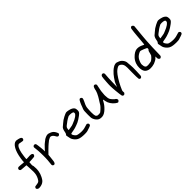

<svg xmlns="http://www.w3.org/2000/svg" viewBox="217 -1990 3321 3321"><g transform="rotate(-45 1877.0 -330.0)"><path d="M45.9 100.1Q32.7 97.2 22 87.9Q11.2 78.1 10.3 67.4Q10.3 67.4 9.8 66.9Q9.8 63.5 11.7 57.6Q14.2 51.3 17.6 45.9Q23.4 37.1 31.2 34.2Q39.1 31.2 65.9 28.8Q104.5 24.4 119.6 14.2Q135.3 3.9 152.8 -28.8Q161.6 -45.9 168 -61Q174.3 -76.2 178.2 -92.3Q186 -122.6 187 -161.1Q187 -165.5 187 -169.9Q187 -206.5 183.6 -261.7Q183.6 -261.7 179.2 -333.5Q160.6 -335 123 -337.4Q68.4 -340.8 58.1 -342.8Q47.9 -345.2 39.6 -355Q30.8 -365.7 32.2 -379.4Q34.2 -392.6 45.4 -401.9Q51.8 -407.2 58.6 -408.2Q61 -408.7 67.4 -408.7Q77.1 -408.7 96.7 -407.2Q109.9 -406.2 129.4 -404.3Q148.4 -402.3 175.8 -399.4Q183.1 -398.9 185.1 -400.9Q187 -403.3 186.5 -410.6Q185.5 -416 188 -437.5Q190.4 -459 193.8 -483.9Q212.4 -607.4 253.4 -681.2Q294.9 -754.9 348.6 -760.3Q350.1 -760.7 352.1 -760.7Q365.2 -760.7 394.5 -753.9Q427.7 -745.6 441.4 -738.3Q456.1 -730.5 460.4 -717.8Q462.4 -712.9 462.4 -707.5Q462.4 -700.2 458.5 -692.4Q450.7 -677.2 438 -674.8Q435.1 -674.3 431.2 -674.3Q418 -674.3 394.5 -680.2Q363.8 -687.5 352.5 -687.5Q351.1 -687.5 350.1 -687.5Q339.8 -687 325.2 -674.3Q302.2 -654.8 285.6 -603.5Q268.6 -551.8 259.3 -473.1Q256.3 -450.2 254.9 -432.6Q252.9 -414.6 252.9 -412.1Q253.4 -408.7 261.2 -407.7Q269 -406.7 285.6 -408.2Q314.5 -411.1 335 -411.1Q346.2 -411.1 355.5 -410.2Q380.4 -408.2 389.2 -399.4Q399.9 -388.7 400.4 -377.9Q400.4 -367.7 390.6 -355.5Q382.3 -344.7 372.6 -342.8Q362.8 -340.3 315.9 -337.9Q294.9 -336.9 252.4 -335Q252 -328.1 251.5 -314.5Q251 -306.2 249 -279.8Q248.5 -274.9 248.5 -270.5Q248.5 -250.5 255.9 -237.8Q259.8 -203.6 259.8 -173.8Q259.8 -140.1 254.9 -111.3Q246.6 -57.1 219.2 -4.4Q200.2 32.2 185.5 49.3Q171.4 66.4 147.9 79.6Q127.9 91.3 96.2 97.7Q76.7 101.6 62 101.6Q53.2 101.6 45.9 100.1Z M506.8 -4.9Q493.7 -12.7 491.7 -27.3Q491.2 -30.8 491.2 -36.1Q491.2 -52.7 496.1 -87.4Q499 -107.4 501 -134.8Q502.4 -162.1 503.4 -192.4Q503.9 -216.3 503.9 -240.7Q503.9 -273.4 502.9 -307.1Q501.5 -365.7 496.1 -403.8Q490.7 -442.9 490.7 -454.6Q490.7 -466.3 495.6 -474.1Q505.4 -488.8 522.9 -488.8Q525.9 -488.8 528.8 -488.8Q550.3 -485.8 556.2 -466.8Q558.6 -459.5 562.5 -429.7Q566.4 -399.4 569.8 -368.2Q571.8 -347.2 573.2 -329.1Q574.7 -311.5 574.7 -302.7Q574.7 -293.9 574.7 -275.9Q585.9 -288.1 607.4 -313Q631.3 -340.3 660.2 -367.2Q689.5 -394 702.1 -400.9Q705.6 -402.8 709.5 -405.8Q713.4 -408.7 715.8 -411.1Q724.1 -421.4 753.9 -435.5Q784.2 -449.7 801.3 -451.7Q808.6 -452.6 815.4 -452.6Q825.2 -452.6 835 -450.7Q851.1 -447.3 877 -436Q900.9 -425.3 918.5 -408.7Q935.5 -391.6 948.7 -366.2Q960 -344.2 961.9 -336.4Q962.4 -333.5 962.4 -330.6Q962.4 -325.2 960 -319.8Q957.5 -314.5 951.7 -308.6Q945.8 -303.2 940.4 -300.3Q925.8 -293.9 912.6 -302.7Q899.4 -312 887.2 -336.9Q876 -359.4 856.9 -374Q837.9 -388.7 819.3 -388.7Q810.5 -388.7 782.7 -374.5Q754.4 -360.8 749 -353.5Q748 -352.1 738.8 -344.7Q730 -337.4 718.3 -328.6Q706.5 -319.8 681.6 -296.4Q656.7 -273.4 632.8 -249.5Q614.3 -230 576.2 -191.4Q574.7 -178.7 572.8 -153.3Q566.9 -81.5 561 -50.8Q555.2 -20.5 545.9 -11.2Q536.6 -2 527.3 -0.5Q525.4 0 523.4 0Q515.6 0 506.8 -4.9Z M1179.7 -254.9Q1208.5 -259.3 1220.7 -262.2Q1232.4 -265.1 1251 -272.9Q1257.3 -275.9 1265.6 -279.3Q1273.9 -282.7 1279.3 -285.2Q1301.8 -294.4 1317.9 -301.8Q1334 -309.6 1335.4 -311.5Q1336.4 -312.5 1341.3 -315.4Q1346.7 -318.4 1352.5 -321.8Q1358.4 -324.7 1368.7 -332Q1378.4 -339.8 1386.7 -347.7Q1399.4 -359.4 1403.3 -366.2Q1407.2 -373.5 1407.2 -385.3Q1407.2 -397.9 1404.3 -402.3Q1400.9 -406.7 1388.2 -412.6Q1379.9 -415.5 1363.8 -418.5Q1347.7 -420.9 1333 -420.9Q1329.6 -420.9 1326.7 -420.9Q1305.7 -420.9 1296.4 -418Q1285.6 -414.6 1256.8 -397Q1240.2 -386.7 1226.6 -377.9Q1212.9 -368.7 1210.4 -366.2Q1207.5 -363.8 1197.8 -356Q1187.5 -348.1 1175.8 -339.8Q1147.9 -319.8 1139.6 -307.1Q1130.9 -294.9 1127.9 -270.5Q1125 -252 1126 -248.5Q1127 -244.6 1133.8 -247.1Q1137.7 -248 1151.4 -250.5Q1165 -252.9 1179.7 -254.9ZM1192.9 -5.4Q1154.8 -10.7 1128.4 -25.4Q1101.6 -40 1079.1 -67.4Q1059.6 -92.3 1051.8 -109.9Q1043.9 -127.9 1038.6 -160.6Q1036.6 -170.9 1034.2 -182.6Q1032.2 -194.3 1030.8 -200.2Q1029.8 -204.1 1029.8 -207.5Q1029.8 -210.9 1030.8 -213.4Q1032.7 -218.8 1040 -226.1Q1046.9 -233.4 1050.8 -244.6Q1055.2 -256.3 1058.6 -279.3Q1063.5 -310.1 1074.7 -332Q1085.4 -353.5 1102.1 -364.7Q1106.4 -367.7 1116.2 -376Q1126.5 -384.3 1135.7 -393.1Q1185.1 -438 1239.7 -464.8Q1294.4 -491.7 1308.1 -493.7Q1314 -494.6 1321.3 -494.6Q1340.3 -494.6 1370.6 -487.8Q1412.1 -478.5 1432.1 -466.3Q1455.6 -451.7 1465.8 -437Q1475.6 -421.9 1477.5 -397.5Q1478.5 -388.2 1478.5 -380.4Q1478.5 -355.5 1471.7 -341.8Q1462.4 -322.8 1427.7 -296.9Q1364.7 -249.5 1321.3 -230Q1277.8 -210.9 1230 -196.3Q1212.4 -191.4 1194.8 -187.5Q1176.8 -183.1 1129.4 -175.3Q1116.7 -173.3 1113.8 -170.4Q1110.4 -167 1110.4 -158.2Q1110.4 -147.5 1123 -127.9Q1135.3 -107.9 1152.3 -92.8Q1163.6 -82.5 1198.2 -76.7Q1232.9 -70.3 1270 -70.3Q1290 -70.3 1308.1 -72.3Q1326.7 -74.2 1339.8 -78.1Q1403.3 -97.7 1414.1 -99.6Q1424.8 -101.6 1435.1 -94.7Q1447.8 -86.4 1451.2 -73.2Q1454.1 -60.1 1446.3 -48.3Q1442.4 -42 1431.2 -36.6Q1420.4 -30.8 1400.9 -24.9Q1385.7 -20.5 1369.1 -15.1Q1352.5 -9.8 1344.2 -6.3Q1328.1 -0.5 1280.3 0Q1276.9 0 1273.4 0Q1229.5 0 1192.9 -5.4Z M2027.3 -2.9Q1987.8 -32.7 1962.4 -72.3Q1936.5 -111.3 1929.2 -154.3Q1922.4 -194.8 1918.9 -198.2Q1916 -201.7 1905.3 -181.2Q1886.2 -145 1865.7 -117.7Q1845.2 -90.3 1816.9 -63Q1756.8 -5.9 1707.5 -0.5Q1695.3 1 1684.1 1Q1650.4 1 1627 -11.2Q1606.4 -22 1588.4 -43.9Q1569.8 -65.9 1559.6 -92.3Q1551.8 -111.8 1550.3 -130.4Q1548.8 -145.5 1548.8 -186Q1548.8 -186 1548.8 -209Q1549.3 -266.6 1551.3 -287.6Q1553.2 -308.6 1560.5 -329.6Q1570.8 -357.4 1575.2 -365.2Q1580.1 -373.5 1583 -387.2Q1584.5 -393.6 1591.8 -410.2Q1599.1 -427.2 1607.4 -444.8Q1625 -481.4 1637.7 -491.2Q1643.6 -496.1 1650.9 -496.1Q1651.4 -496.1 1651.9 -496.1Q1658.7 -496.1 1667 -491.7Q1686 -481 1686 -464.8Q1686 -449.2 1668.5 -412.1Q1646 -365.2 1641.1 -354Q1636.2 -342.8 1630.4 -323.2Q1627.9 -315.9 1626 -301.8Q1624 -287.6 1622.6 -270Q1620.1 -236.8 1619.1 -198.2Q1619.1 -191.9 1619.1 -185.5Q1619.1 -155.3 1621.1 -134.8Q1623.5 -111.8 1627 -102.1Q1629.9 -92.3 1638.7 -84Q1647.9 -74.7 1655.8 -72.3Q1664.1 -70.3 1688 -70.3Q1718.8 -70.8 1729 -78.1Q1739.7 -85.4 1763.7 -107.4Q1780.8 -122.6 1795.9 -139.2Q1811.5 -156.2 1816.9 -165Q1821.8 -173.3 1831.5 -189Q1840.8 -204.1 1849.1 -217.3Q1863.3 -239.7 1875.5 -259.3Q1887.2 -278.3 1897 -294.9Q1910.2 -316.9 1924.8 -350.1Q1939 -382.8 1940.9 -394.5Q1945.3 -424.3 1954.6 -449.2Q1963.9 -473.6 1973.1 -480Q1984.9 -487.8 1998 -484.4Q2011.2 -481.4 2019 -468.8Q2024.9 -460 2024.9 -451.7Q2024.4 -443.4 2017.1 -414.1Q1995.1 -325.2 1992.7 -244.1Q1992.2 -234.9 1992.2 -226.1Q1992.2 -159.7 2008.8 -127.9Q2016.1 -113.3 2042.5 -85Q2068.8 -57.1 2078.1 -54.2Q2085.9 -51.8 2094.7 -37.6Q2103 -23.4 2103 -13.2Q2103 -4.9 2090.3 7.8Q2077.1 20 2067.9 20Q2064 20 2052.2 13.2Q2040 6.3 2027.3 -2.9Z M2212.4 -3.4Q2209 -5.4 2204.6 -9.8Q2200.7 -14.2 2198.7 -18.1Q2195.3 -23.9 2189.9 -68.4Q2184.6 -112.3 2179.7 -162.6Q2176.8 -196.3 2174.8 -226.1Q2172.9 -256.3 2172.9 -273.4Q2172.9 -290.5 2173.3 -312.5Q2174.3 -334.5 2175.8 -357.9Q2178.2 -401.4 2181.6 -439.9Q2185.5 -479 2188.5 -490.7Q2195.3 -517.1 2217.3 -522.9Q2222.2 -523.9 2226.6 -523.9Q2241.7 -523.9 2252 -507.8Q2256.8 -500.5 2257.3 -491.7Q2257.8 -482.9 2254.9 -460.9Q2252.4 -446.3 2250.5 -399.9Q2248 -353 2247.1 -302.7Q2247.1 -302.7 2244.1 -179.7Q2248.5 -190.9 2256.3 -212.9Q2261.2 -226.6 2269 -244.1Q2276.4 -261.2 2281.7 -272Q2288.6 -285.2 2322.8 -334Q2356.4 -383.3 2402.8 -426.3Q2427.7 -449.2 2454.6 -465.8Q2481 -482.9 2507.3 -486.8Q2515.6 -487.8 2522.9 -487.8Q2531.7 -487.8 2538.6 -486.3Q2551.3 -483.9 2582.5 -470.2Q2618.2 -454.6 2644 -418.5Q2669.4 -382.8 2669.4 -347.2Q2669.4 -337.4 2671.4 -318.8Q2672.9 -300.3 2674.8 -284.7Q2677.2 -267.1 2677.7 -226.1Q2677.7 -226.1 2677.7 -207.5Q2677.7 -173.8 2676.3 -133.8Q2673.8 -52.7 2671.9 -35.6Q2669.9 -18.1 2661.1 -9.8Q2650.4 1 2640.1 1.5Q2639.6 1.5 2639.2 1.5Q2638.7 1.5 2638.2 1.5Q2628.9 1.5 2618.2 -7.3Q2611.8 -12.2 2609.9 -21Q2607.4 -30.3 2606.4 -73.2Q2606.4 -91.3 2606 -118.2Q2606 -118.2 2606 -182.6Q2606 -230 2607.4 -285.6Q2607.4 -290 2607.4 -294.4Q2607.4 -344.2 2591.8 -374Q2581.1 -395 2561.5 -408.7Q2542 -422.9 2524.4 -422.9Q2509.8 -422.9 2482.9 -405.8Q2455.6 -388.7 2433.1 -365.2Q2404.3 -335.4 2365.7 -274.9Q2327.6 -214.4 2295.9 -148.4Q2270 -94.2 2265.1 -79.1Q2261.7 -68.8 2261.7 -58.1Q2261.7 -52.7 2262.7 -47.4Q2264.6 -31.7 2263.2 -25.9Q2261.7 -19.5 2252.9 -11.2Q2242.7 -0.5 2232.9 1Q2223.6 2.9 2212.4 -3.4Z M2973.1 -82.5Q2981 -85.9 2995.1 -97.2Q3009.8 -108.4 3021.5 -120.6Q3040.5 -140.1 3046.9 -150.4Q3052.7 -160.6 3056.6 -180.2Q3063.5 -214.4 3069.3 -229.5Q3075.2 -244.6 3083 -250Q3091.3 -254.9 3092.8 -271.5Q3093.8 -288.1 3086.4 -292.5Q3074.7 -300.3 3035.6 -315.9Q2996.6 -332 2981.9 -335.4Q2967.8 -338.4 2959.5 -336.9Q2951.2 -335 2930.7 -324.2Q2900.4 -308.1 2880.4 -288.1Q2860.4 -268.1 2847.2 -240.7Q2827.6 -200.2 2823.2 -172.4Q2821.8 -162.6 2821.8 -152.3Q2821.8 -132.8 2827.1 -111.8Q2834 -85 2850.6 -76.7Q2862.8 -70.3 2889.2 -70.3Q2898.4 -70.3 2909.7 -71.3Q2927.7 -72.8 2946.8 -76.2Q2965.3 -79.1 2973.1 -82.5ZM2841.8 -5.4Q2799.8 -17.1 2778.3 -45.4Q2756.8 -73.7 2752 -124Q2751 -136.2 2751 -148.9Q2751 -193.4 2765.6 -236.3Q2785.2 -292 2824.2 -332Q2889.6 -398.9 2945.8 -405.8Q2955.6 -406.7 2964.8 -406.7Q3012.7 -406.7 3063.5 -380.9Q3076.2 -374.5 3085.4 -370.6Q3095.2 -366.7 3096.2 -367.7Q3096.7 -368.7 3099.6 -394.5Q3102.5 -420.4 3105.5 -456.1Q3111.3 -522.9 3115.2 -569.3Q3119.6 -615.2 3122.6 -646Q3128.4 -702.6 3132.3 -717.3Q3135.7 -732.4 3142.1 -738.3Q3147 -743.2 3153.3 -746.6Q3160.2 -750 3164.6 -750Q3174.3 -750 3187.5 -737.3Q3200.2 -725.1 3200.2 -715.3Q3200.2 -711.4 3195.8 -664.1Q3191.4 -617.2 3185.1 -554.7Q3181.2 -516.1 3177.7 -474.1Q3173.8 -431.6 3170.9 -388.2Q3165.5 -308.1 3162.6 -230Q3159.2 -151.4 3159.2 -90.8Q3159.2 -45.9 3157.2 -34.7Q3155.8 -23.9 3146.5 -15.1Q3141.6 -9.8 3134.8 -6.3Q3127.9 -2.4 3123.5 -2.4Q3119.1 -2.4 3112.3 -6.3Q3105.5 -9.8 3100.1 -15.1Q3092.3 -22.9 3089.8 -30.8Q3087.4 -38.6 3087.4 -57.1Q3087.4 -57.1 3087.4 -86.4Q3080.1 -79.6 3065.4 -64.9Q3047.9 -47.4 3038.1 -43Q3028.3 -38.6 3017.1 -31.7Q2984.4 -11.2 2931.6 -3.4Q2908.2 0 2888.2 0Q2862.3 0 2841.8 -5.4Z M3423.3 -254.9Q3452.1 -259.3 3464.4 -262.2Q3476.1 -265.1 3494.6 -272.9Q3501 -275.9 3509.3 -279.3Q3517.6 -282.7 3522.9 -285.2Q3545.4 -294.4 3561.5 -301.8Q3577.6 -309.6 3579.1 -311.5Q3580.1 -312.5 3585 -315.4Q3590.3 -318.4 3596.2 -321.8Q3602.1 -324.7 3612.3 -332Q3622.1 -339.8 3630.4 -347.7Q3643.1 -359.4 3647 -366.2Q3650.9 -373.5 3650.9 -385.3Q3650.9 -397.9 3647.9 -402.3Q3644.5 -406.7 3631.8 -412.6Q3623.5 -415.5 3607.4 -418.5Q3591.3 -420.9 3576.7 -420.9Q3573.2 -420.9 3570.3 -420.9Q3549.3 -420.9 3540 -418Q3529.3 -414.6 3500.5 -397Q3483.9 -386.7 3470.2 -377.9Q3456.5 -368.7 3454.1 -366.2Q3451.2 -363.8 3441.4 -356Q3431.2 -348.1 3419.4 -339.8Q3391.6 -319.8 3383.3 -307.1Q3374.5 -294.9 3371.6 -270.5Q3368.7 -252 3369.6 -248.5Q3370.6 -244.6 3377.4 -247.1Q3381.3 -248 3395 -250.5Q3408.7 -252.9 3423.3 -254.9ZM3436.5 -5.4Q3398.4 -10.7 3372.1 -25.4Q3345.2 -40 3322.8 -67.4Q3303.2 -92.3 3295.4 -109.9Q3287.6 -127.9 3282.2 -160.6Q3280.3 -170.9 3277.8 -182.6Q3275.9 -194.3 3274.4 -200.2Q3273.4 -204.1 3273.4 -207.5Q3273.4 -210.9 3274.4 -213.4Q3276.4 -218.8 3283.7 -226.1Q3290.5 -233.4 3294.4 -244.6Q3298.8 -256.3 3302.2 -279.3Q3307.1 -310.1 3318.4 -332Q3329.1 -353.5 3345.7 -364.7Q3350.1 -367.7 3359.9 -376Q3370.1 -384.3 3379.4 -393.1Q3428.7 -438 3483.4 -464.8Q3538.1 -491.7 3551.8 -493.7Q3557.6 -494.6 3564.9 -494.6Q3584 -494.6 3614.3 -487.8Q3655.8 -478.5 3675.8 -466.3Q3699.2 -451.7 3709.5 -437Q3719.2 -421.9 3721.2 -397.5Q3722.2 -388.2 3722.2 -380.4Q3722.2 -355.5 3715.3 -341.8Q3706.1 -322.8 3671.4 -296.9Q3608.4 -249.5 3564.9 -230Q3521.5 -210.9 3473.6 -196.3Q3456.1 -191.4 3438.5 -187.5Q3420.4 -183.1 3373 -175.3Q3360.4 -173.3 3357.4 -170.4Q3354 -167 3354 -158.2Q3354 -147.5 3366.7 -127.9Q3378.9 -107.9 3396 -92.8Q3407.2 -82.5 3441.9 -76.7Q3476.6 -70.3 3513.7 -70.3Q3533.7 -70.3 3551.8 -72.3Q3570.3 -74.2 3583.5 -78.1Q3647 -97.7 3657.7 -99.6Q3668.5 -101.6 3678.7 -94.7Q3691.4 -86.4 3694.8 -73.2Q3697.8 -60.1 3689.9 -48.3Q3686 -42 3674.8 -36.6Q3664.1 -30.8 3644.5 -24.9Q3629.4 -20.5 3612.8 -15.1Q3596.2 -9.8 3587.9 -6.3Q3571.8 -0.5 3523.9 0Q3520.5 0 3517.1 0Q3473.1 0 3436.5 -5.4Z"/></g></svg>

Font: Casuwalt
Style: Regular
Weight: 400
Designer: Walter E Stewart
Version: 0.1